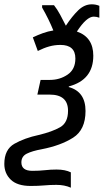

<svg xmlns="http://www.w3.org/2000/svg" viewBox="-71 -684 480 889"><path d="M257 185V114Q231 101 191 101Q164 101 137 104Q110 107 79 107Q28 107 28 68Q28 40 53 27.5Q78 15 122 7Q210 -10 267.5 -46.5Q325 -83 325 -170Q325 -260 247 -281L248 -284Q361 -314 361 -426Q361 -512 285 -538Q330 -607 363 -607Q376 -607 389 -602V-657Q373 -664 354 -664Q320 -664 291.5 -636.5Q263 -609 234 -565Q221 -591 207.5 -616Q194 -641 179 -660H124V-649Q139 -623 152.5 -595.5Q166 -568 176 -543Q151 -539 127.5 -530.5Q104 -522 81 -511L104 -448Q132 -462 157 -469Q182 -476 209 -476Q278 -476 278 -413Q278 -363 242 -338.5Q206 -314 160 -314H117L102 -246H159Q244 -246 244 -171Q244 -116 207.5 -95Q171 -74 108 -59Q43 -45 -4 -18.5Q-51 8 -51 75Q-51 119 -21 148Q9 177 71 177Q106 177 133.5 174.5Q161 172 190 172Q228 172 257 185Z"/></svg>

Font: Noto Sans UI SemiCondensed
Style: Italic
Weight: 400
Width: 4
Italic angle: -12°
Designer: Monotype Design Team
Foundry: Monotype Imaging Inc.
Version: Version 1.901